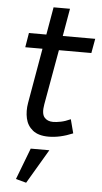

<svg xmlns="http://www.w3.org/2000/svg" viewBox="-59 -670 508 955"><g transform="rotate(5 194.5 -192.5)"><path d="M321 -17Q257 10 200 10Q149 10 121 -12.5Q93 -35 85 -71Q77 -107 84 -148L132 -423H46L58 -495H145L169 -633H251L227 -495H389L376 -423H214L165 -148Q157 -102 172 -83.5Q187 -65 216 -65Q232 -65 254.5 -69.5Q277 -74 303 -86ZM109 248 57 234 117 77H210Z"/></g></svg>

Font: Inria Sans
Style: Italic
Weight: 400
Italic angle: -10°
Designer: Black Foundry Team
Foundry: Black Foundry
Version: Version 1.2; ttfautohint (v1.8.3)